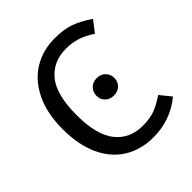

<svg xmlns="http://www.w3.org/2000/svg" viewBox="-194 -833 978 978"><g transform="rotate(-45 295.0 -344.5)"><path d="M562 -633 515 -572Q475 -599 437.5 -611Q400 -623 357 -623Q264 -623 210 -557.5Q156 -492 156 -345Q156 -202 209.5 -135Q263 -68 356 -68Q408 -68 444 -81.5Q480 -95 522 -124L570 -65Q477 12 353 12Q264 12 196.5 -29.5Q129 -71 92 -151Q55 -231 55 -345Q55 -458 94 -538.5Q133 -619 200.5 -660Q268 -701 353 -701Q419 -701 463.5 -685Q508 -669 562 -633ZM426 -343Q426 -316 408 -298.5Q390 -281 361 -281Q333 -281 315 -298.5Q297 -316 297 -343Q297 -370 315 -388Q333 -406 361 -406Q390 -406 408 -388Q426 -370 426 -343Z"/></g></svg>

Font: FiraGOUPP
Style: Medium
Weight: 400
Designer: bBox Type
Foundry: bBox Type GmbH
Version: Version 1.001